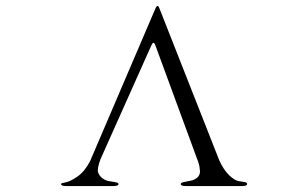

<svg xmlns="http://www.w3.org/2000/svg" viewBox="-20 -637 1040 648"><path d="M590 -16Q590 -20 600 -22.5Q610 -25 622.5 -27Q635 -29 645 -37Q655 -45 655 -59Q655 -63 654 -67Q654 -79 644 -104L504 -485Q498 -501 490 -482L326 -115Q310 -82 310 -59Q314 -44 325.5 -35.5Q337 -27 349 -25.5Q361 -24 370.5 -22Q380 -20 380 -16Q380 -9 362 -9H204Q186 -9 186 -16Q186 -19 201 -21.5Q216 -24 240.5 -40.5Q265 -57 284 -93L504 -607Q508 -617 512 -617Q515 -617 518 -609L720 -96Q735 -63 753.5 -45.5Q772 -28 784.5 -26Q797 -24 805.5 -22.5Q814 -21 814 -16Q814 -9 796 -9H608Q590 -9 590 -16Z"/></svg>

Font: cwTeXMing
Style: Medium
Weight: 500
Version: Version 1.17